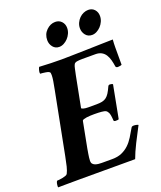

<svg xmlns="http://www.w3.org/2000/svg" viewBox="-166 -971 898 1071"><g transform="rotate(-20 282.5 -435.5)"><path d="M255 -663Q270 -663 311.5 -664Q353 -665 401.5 -666Q450 -667 494.5 -668.5Q539 -670 560 -670Q558 -647 558 -624Q558 -601 558 -578V-521Q556 -519 548 -517.5Q540 -516 535 -516Q524 -516 522 -524Q519 -545 514 -563.5Q509 -582 500 -596Q491 -610 476.5 -618Q462 -626 441 -626H363Q346 -626 332.5 -624Q319 -622 314 -614Q309 -605 306 -589.5Q303 -574 298 -552L263 -372Q262 -367 274 -364Q286 -361 301 -361H350Q371 -361 385 -364Q399 -367 409.5 -375Q420 -383 428.5 -396.5Q437 -410 447 -432Q450 -440 459 -440Q464 -440 469 -438.5Q474 -437 476 -435L439 -241Q437 -239 431.5 -238.5Q426 -238 421 -238Q409 -238 409 -245Q407 -281 400.5 -292.5Q394 -304 388 -307Q374 -314 319 -314Q309 -314 297 -313.5Q285 -313 274.5 -311.5Q264 -310 256.5 -307.5Q249 -305 248 -300L218 -144Q218 -142 216.5 -134.5Q215 -127 213.5 -117Q212 -107 210.5 -96Q209 -85 209 -76Q209 -65 215 -58.5Q221 -52 229.5 -49Q238 -46 248 -45Q258 -44 267 -44H329Q362 -44 386 -54.5Q410 -65 428.5 -82.5Q447 -100 461.5 -123.5Q476 -147 491 -173Q494 -179 506 -179Q513 -179 521.5 -177Q530 -175 532 -173Q522 -153 509.5 -129.5Q497 -106 485.5 -83Q474 -60 464.5 -38.5Q455 -17 449 0H121Q73 0 37 0.5Q1 1 -8 1Q-9 0 -9 -6Q-9 -13 -7 -22.5Q-5 -32 -1 -36Q4 -36 13 -37Q22 -38 32 -40Q42 -42 50.5 -45Q59 -48 62 -53Q70 -68 76 -92Q82 -116 88 -148L160 -518Q165 -544 168.5 -564.5Q172 -585 172 -600Q172 -609 171 -613Q170 -618 163 -621Q156 -624 146.5 -625.5Q137 -627 128 -628Q119 -629 114 -629Q113 -630 113 -635Q113 -643 116 -653Q119 -663 122 -667Q153 -665 189.5 -664Q226 -663 255 -663ZM409 -791Q409 -808 416 -823Q423 -838 434 -849Q445 -860 459 -866Q473 -872 487 -872Q510 -872 524 -856.5Q538 -841 538 -818Q538 -801 531 -785.5Q524 -770 513 -758.5Q502 -747 488.5 -740Q475 -733 461 -733Q437 -733 423 -750.5Q409 -768 409 -791ZM215 -791Q215 -826 238.5 -849Q262 -872 291 -872Q314 -872 328.5 -856.5Q343 -841 343 -818Q343 -801 336 -785.5Q329 -770 318 -758.5Q307 -747 293.5 -740Q280 -733 266 -733Q243 -733 229 -750.5Q215 -768 215 -791Z"/></g></svg>

Font: Vermiglione
Style: Bold Italic
Weight: 700
Italic angle: -11°
Version: Version 1.000